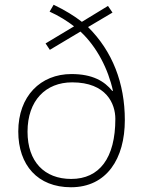

<svg xmlns="http://www.w3.org/2000/svg" viewBox="-20 -779 604 809"><path d="M206 -759 189 -730C227 -713 264 -690 292 -668L172 -596L190 -569L319 -646C388 -582 436 -488 456 -396H453C420 -437 370 -467 281 -467C151 -467 57 -374 57 -225C57 -83 139 10 279 10C430 10 506 -111 506 -273C506 -428 454 -563 351 -665L454 -726L435 -754L325 -687C293 -712 254 -736 206 -759ZM284 -432C429 -432 466 -341 466 -278C466 -113 399 -25 280 -25C167 -25 96 -98 96 -224C96 -356 173 -432 284 -432Z"/></svg>

Font: Noto Sans Georgian ExtraLight
Style: Regular
Weight: 200
Designer: Monotype Design Team, Akaki Razmadze
Foundry: Google LLC
Version: Version 2.005